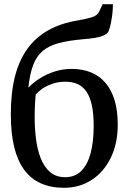

<svg xmlns="http://www.w3.org/2000/svg" viewBox="-20 -884 612 914"><path d="M284.5 10Q222.5 10 175 -11Q127.5 -32 95.5 -75.2Q63.5 -118.5 47.5 -184.2Q31.5 -250 31.5 -340Q31.5 -442.5 51.2 -520Q71 -597.5 110.8 -652.2Q150.5 -707 210.8 -740.5Q271 -774 351.5 -787Q392.5 -794 418.2 -802.2Q444 -810.5 452.5 -829.5L468.5 -864H517.5Q517.5 -840.5 514.8 -817.2Q512 -794 507.8 -773.2Q503.5 -752.5 497.5 -736Q490 -722.5 473 -715Q456 -707.5 431 -703.5Q406 -699.5 373 -697Q306 -691 259.8 -678.8Q213.5 -666.5 184 -642Q154.5 -617.5 138.2 -575.2Q122 -533 115 -467Q139 -492 171.2 -512Q203.5 -532 241.5 -544Q279.5 -556 321 -556Q373.5 -556 414.2 -539Q455 -522 483.2 -488.2Q511.5 -454.5 526 -405.2Q540.5 -356 540.5 -291Q540.5 -201 507.5 -133.2Q474.5 -65.5 416.8 -27.8Q359 10 284.5 10ZM290.5 -40.5Q337 -40.5 367 -70.5Q397 -100.5 411.5 -155.2Q426 -210 426 -284.5Q426 -342.5 417.2 -382.8Q408.5 -423 391.5 -447.8Q374.5 -472.5 349.5 -483.8Q324.5 -495 291.5 -495Q257.5 -495 229 -485Q200.5 -475 180.2 -460.8Q160 -446.5 150 -433.5Q148.5 -417.5 147.2 -399.5Q146 -381.5 145.5 -363Q145 -344.5 145 -326.5Q145 -274.5 151.2 -223.8Q157.5 -173 173.5 -131.5Q189.5 -90 218 -65.2Q246.5 -40.5 290.5 -40.5Z"/></svg>

Font: Merriweather 36pt
Style: Regular
Weight: 400
Designer: Eben Sorkin
Foundry: Eben Sorkin
Version: Version 2.100